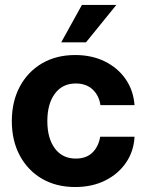

<svg xmlns="http://www.w3.org/2000/svg" viewBox="-20 -752 595 784"><path d="M287.1 11.7Q209.5 11.7 151.4 -22.2Q93.3 -56.2 60.8 -116.9Q28.3 -177.7 28.3 -257.3Q28.3 -337.4 60.8 -398.2Q93.3 -459 151.4 -493.2Q209.5 -527.3 287.1 -527.3Q355 -527.3 408 -501.2Q460.9 -475.1 492.9 -429Q524.9 -382.8 529.3 -322.8H390.1Q384.3 -362.3 358.2 -386.7Q332 -411.1 289.1 -411.1Q234.9 -411.1 204.1 -369.6Q173.3 -328.1 173.3 -257.3Q173.3 -187 204.1 -145.8Q234.9 -104.5 289.1 -104.5Q332.5 -104.5 357.4 -128.9Q382.3 -153.3 389.2 -193.8H529.3Q526.4 -134.3 494.6 -87.9Q462.9 -41.5 409.4 -14.9Q356 11.7 287.1 11.7ZM230 -579.1 314.5 -731.9H455.1L331.1 -579.1Z"/></svg>

Font: Inter Display
Style: Bold
Weight: 700
Designer: Rasmus Andersson
Foundry: rsms
Version: Version 4.001;git-9221beed3